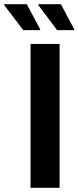

<svg xmlns="http://www.w3.org/2000/svg" viewBox="-78 -898 375 918"><path d="M68 0V-688H207V0ZM114 -754H33L-58 -874V-878H50L114 -758ZM277 -754H195L105 -874V-878H213L277 -758Z"/></svg>

Font: Saira Semi Condensed SemiBold
Style: Regular
Weight: 600
Width: 4
Designer: Hector Gatti with collaboration of the Omnibus-Type team
Foundry: Omnibus-Type
Version: Version 1.001; ttfautohint (v1.8)